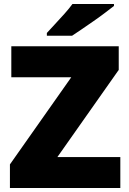

<svg xmlns="http://www.w3.org/2000/svg" viewBox="-20 -947 651 967"><path d="M586 0H30V-119L339 -558H37V-714H578V-595L269 -156H586ZM554 -917Q536 -903 509 -882.5Q482 -862 451 -840.5Q420 -819 391.5 -799.5Q363 -780 343 -767H216V-781Q233 -800 257 -825.5Q281 -851 305 -878Q329 -905 345 -927H554Z"/></svg>

Font: Noto Sans Georgian Black
Style: Regular
Weight: 900
Designer: Monotype Design Team, Akaki Razmadze
Foundry: Google LLC
Version: Version 2.005; ttfautohint (v1.8.4.7-5d5b)